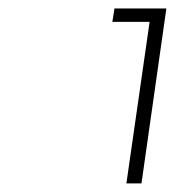

<svg xmlns="http://www.w3.org/2000/svg" viewBox="-20 -719 408 448"><path d="M242.2 -668 247.1 -699.2H368.2L310.1 -291H274.9L329.1 -668Z"/></svg>

Font: Trueno UltraLight
Style: Italic
Weight: 250
Designer: Julieta Ulanovsky
Foundry: Julieta Ulanovsky
Version: Version 3.001b | FøM Fix